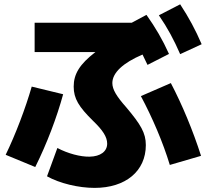

<svg xmlns="http://www.w3.org/2000/svg" viewBox="-20 -829 978 907"><path d="M426.8 58.6C573.2 58.6 668.9 -20.5 668.9 -143.6C668.9 -201.2 644.5 -241.2 576.2 -322.3C531.2 -373 510.7 -406.2 510.7 -436.5C510.7 -484.9 560.5 -531.7 653.3 -571.3C661.1 -555.7 668.9 -539.6 676.8 -522.5L778.3 -574.2C748 -641.6 714.8 -698.2 671.9 -758.8L602.5 -721.7H143.6V-583H430.7C356.4 -525.9 328.1 -479.5 328.1 -419.9C328.1 -363.3 352.5 -324.2 418.9 -258.8C464.8 -214.8 486.3 -182.6 486.3 -150.4C486.3 -113.3 454.1 -89.8 403.3 -88.9C360.4 -87.9 300.8 -103.5 251 -129.9L202.1 3.9C261.7 37.1 350.6 58.6 426.8 58.6ZM6.8 -97.7 146.5 -40C202.1 -151.4 249 -276.4 278.3 -383.8L129.9 -419.9C100.6 -318.4 53.7 -194.3 6.8 -97.7ZM782.2 -49.8 929.7 -92.8C891.6 -211.9 840.8 -334 787.1 -436.5L645.5 -375C700.2 -272.5 750 -156.2 782.2 -49.8ZM831.1 -573.2 932.6 -620.1C903.3 -688.5 872.1 -746.1 831.1 -808.6L730.5 -756.8C771.5 -697.3 801.8 -640.6 831.1 -573.2Z"/></svg>

Font: Pretendard Black
Style: Regular
Weight: 900
Designer: Base glyphs from Inter by Rasmus Andersson; Hangeul glyphs from Noto Sans CJK(Source Han Sans) by Jang Soo-young and Kan
Foundry: Kil Hyung-jin
Version: Version 1.309;Glyphs 3.2 (3225)